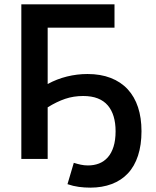

<svg xmlns="http://www.w3.org/2000/svg" viewBox="-20 -730 715 882"><path d="M78 0V-710H506V-603H199V-344Q241 -367 287.5 -378.5Q334 -390 382 -390Q442 -390 488.5 -372Q535 -354 566.5 -320Q598 -286 614 -237.5Q630 -189 630 -127Q630 -64 614 -15Q598 34 567.5 66.5Q537 99 493 115.5Q449 132 395 132Q368 132 342 128.5Q316 125 290 116L319 18Q335 23 351 26.5Q367 30 384 30Q412 30 435 21Q458 12 475 -7Q492 -26 501.5 -56Q511 -86 511 -127Q511 -165 502 -195Q493 -225 475 -246Q457 -267 429 -278Q401 -289 362 -289Q318 -289 279.5 -276Q241 -263 199 -237V0Z"/></svg>

Font: Rising Sun SemiBold
Style: Regular
Weight: 600
Designer: Matt McInerney, Pablo Impallari, Rodrigo Fuenzalida (Raleway font), Stephen Hutchings (Greek), Cristiano Sobral (main ch
Foundry: The Rising Sun Project Authors
Version: Version 4.327; ttfautohint (v1.8.4.7-5d5b-dirty)